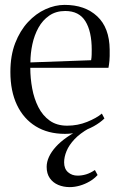

<svg xmlns="http://www.w3.org/2000/svg" viewBox="-20 -537 488 786"><path d="M246 11Q176.5 11 126.5 -19.8Q76.5 -50.5 49.5 -107.2Q22.5 -164 22.5 -242.5Q22.5 -309.5 42.2 -360.5Q62 -411.5 94.5 -446.5Q127 -481.5 166.2 -499.2Q205.5 -517 244.5 -517Q328 -517 378 -470.2Q428 -423.5 429 -334Q429.5 -304.5 428 -288.2Q426.5 -272 424 -259.5H104Q104 -217 111.8 -175Q119.5 -133 137 -98.5Q154.5 -64 183.5 -43.2Q212.5 -22.5 255 -22.5Q298 -22.5 336.5 -38Q375 -53.5 397 -72L407.5 -52Q389.5 -34.5 363.8 -20.2Q338 -6 307.8 2.5Q277.5 11 246 11ZM104.5 -281.5 353 -290.5Q355 -302 355.2 -312.2Q355.5 -322.5 355.5 -333Q355.5 -408.5 329.5 -450.2Q303.5 -492 247 -492Q209 -492 181.8 -473.2Q154.5 -454.5 137.5 -423.8Q120.5 -393 112.5 -355.8Q104.5 -318.5 104.5 -281.5ZM265.5 229Q240 229 218.5 220Q197 211 184 192.5Q171 174 171 146Q171 126 180.5 105.2Q190 84.5 208.5 64Q227 43.5 254.8 24.2Q282.5 5 318.5 -12L332.5 -16L345 -12Q307.5 9 285 33Q262.5 57 252.5 81.2Q242.5 105.5 242.5 127.5Q242.5 154 258.5 168Q274.5 182 297.5 182Q315 182 332.5 176.8Q350 171.5 368.5 159L379.5 179.5Q365.5 195 346.5 206Q327.5 217 306.5 223Q285.5 229 265.5 229Z"/></svg>

Font: Merriweather 144pt Light
Style: Regular
Weight: 300
Version: Version 2.100